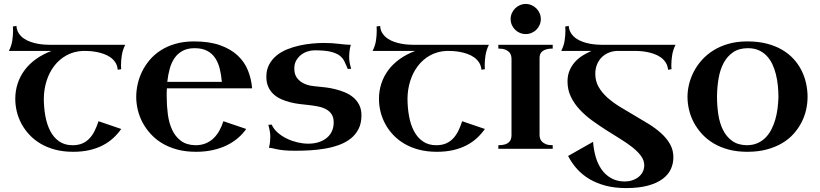

<svg xmlns="http://www.w3.org/2000/svg" viewBox="-20 -751 4136 969"><path d="M24.9 -494.1Q38.6 -521 42.2 -547.6Q45.9 -574.2 45.9 -594.2Q45.9 -599.6 45.7 -603.8Q45.4 -607.9 45.4 -610.8Q44.9 -614.3 44.9 -617.2L63 -620.1Q64.5 -598.1 75 -582.5Q85.4 -566.9 100.8 -556.4Q116.2 -545.9 134.8 -539.6Q153.3 -533.2 171.4 -530Q189.5 -526.9 204.8 -525.9Q220.2 -524.9 230 -524.9H611.8Q598.6 -497.6 594.7 -471.2Q590.8 -444.8 590.8 -424.8Q590.8 -419.4 590.8 -415.3Q590.8 -411.1 591.3 -408.2Q591.3 -404.8 591.8 -401.9L574.2 -398.9Q572.3 -420.9 561.8 -436.5Q551.3 -452.1 535.9 -462.6Q520.5 -473.1 502 -479.5Q483.4 -485.8 465.6 -489Q447.8 -492.2 432.1 -493.2Q416.5 -494.1 407.2 -494.1H397.9Q351.6 -491.7 315.2 -471.4Q278.8 -451.2 253.7 -418.2Q228.5 -385.3 215.1 -342.8Q201.7 -300.3 201.2 -253.9Q201.2 -207.5 209 -164.8Q216.8 -122.1 233.9 -89.4Q251 -56.6 278.8 -37.4Q306.6 -18.1 346.2 -18.1Q375 -18.1 396 -27.3Q417 -36.6 432.1 -53Q447.3 -69.3 458 -91.3Q468.8 -113.3 477.1 -139.2L591.8 -100.1Q574.2 -75.2 551.5 -54.2Q528.8 -33.2 499.3 -17.8Q469.7 -2.4 432.6 6.3Q395.5 15.1 349.1 15.1Q299.8 15.1 259 4.4Q218.3 -6.3 185.8 -25.4Q153.3 -44.4 129.2 -70.1Q105 -95.7 88.9 -125.5Q72.8 -155.3 64.9 -187.5Q57.1 -219.7 57.1 -252Q57.1 -293 69.3 -329.8Q81.5 -366.7 104.7 -397.7Q127.9 -428.7 162.1 -453.1Q196.3 -477.5 240.2 -494.1Z M822.3 -305.2Q821.3 -294.4 821.3 -284.4Q821.3 -274.4 821.3 -264.2Q821.3 -217.8 827.1 -173.8Q833 -129.9 848.9 -95.7Q864.7 -61.5 893.1 -40.3Q921.4 -19 966.3 -18.1Q995.1 -18.1 1017.8 -27.3Q1040.5 -36.6 1057.6 -53Q1074.7 -69.3 1086.9 -91.3Q1099.1 -113.3 1107.4 -139.2L1222.7 -100.1Q1205.1 -75.2 1180.7 -54.2Q1156.2 -33.2 1124.8 -17.8Q1093.3 -2.4 1054.4 6.3Q1015.6 15.1 969.2 15.1Q917 15.1 874.5 3.7Q832 -7.8 798.6 -27.8Q765.1 -47.9 740.5 -75Q715.8 -102.1 699.5 -132.8Q683.1 -163.6 675.3 -196.8Q667.5 -230 667.5 -262.2Q667.5 -293 674.6 -325.4Q681.6 -357.9 696.8 -389.2Q711.9 -420.4 735.1 -448Q758.3 -475.6 790.8 -496.6Q823.2 -517.6 865.2 -529.8Q907.2 -542 959.5 -542Q1036.1 -542 1090.1 -522.9Q1144 -503.9 1179 -471.4Q1213.9 -439 1231.2 -396Q1248.5 -353 1252.4 -305.2ZM962.4 -507.8Q926.8 -507.8 902.1 -494.6Q877.4 -481.4 861.3 -458.5Q845.2 -435.5 836.7 -404.5Q828.1 -373.5 824.2 -337.9H1099.6Q1096.7 -373 1089.1 -403.8Q1081.5 -434.6 1066.2 -457.8Q1050.8 -481 1025.6 -494.4Q1000.5 -507.8 962.4 -507.8Z M1470.2 9.8Q1435.5 9.8 1413.8 7.6Q1392.1 5.4 1378.2 2.4Q1364.3 -0.5 1355.5 -2.7Q1346.7 -4.9 1337.4 -4.9Q1341.3 -21.5 1342.8 -35.2Q1344.2 -48.8 1344.2 -60.1Q1344.2 -76.7 1341.3 -91.1Q1338.4 -105.5 1334.5 -121.1L1351.1 -122.1Q1361.8 -98.6 1382.6 -80.8Q1403.3 -63 1429 -50.8Q1454.6 -38.6 1482.4 -32.2Q1510.3 -25.9 1535.2 -25.9Q1565.9 -25.9 1589.8 -33.9Q1613.8 -42 1630.4 -56.2Q1647 -70.3 1655.5 -89.8Q1664.1 -109.4 1664.1 -132.8Q1664.1 -157.7 1654.1 -173.6Q1644 -189.5 1626.5 -199.2Q1608.9 -209 1585.4 -213.6Q1562 -218.3 1535.2 -221.2Q1514.6 -223.1 1491.2 -226.1Q1467.8 -229 1444.3 -234.9Q1420.9 -240.7 1399.2 -250.5Q1377.4 -260.3 1360.8 -275.4Q1344.2 -290.5 1334.2 -312.3Q1324.2 -334 1324.2 -363.8Q1324.2 -398.9 1338.4 -425.3Q1352.5 -451.7 1375.7 -470.7Q1398.9 -489.7 1429.2 -502Q1459.5 -514.2 1491.5 -521.2Q1523.4 -528.3 1554.9 -531.2Q1586.4 -534.2 1612.3 -534.2Q1658.2 -534.2 1692.6 -529.5Q1727.1 -524.9 1750.5 -524.9Q1745.6 -507.8 1743.9 -491.9Q1742.2 -476.1 1742.2 -463.9Q1742.2 -448.2 1744.9 -433.8Q1747.6 -419.4 1752.4 -403.8L1735.4 -402.8Q1726.6 -423.3 1718.5 -440.7Q1710.4 -458 1694.1 -470.5Q1677.7 -482.9 1648.4 -490Q1619.1 -497.1 1567.4 -497.1Q1550.8 -497.1 1532.7 -491.5Q1514.6 -485.8 1499.8 -474.4Q1484.9 -462.9 1475.1 -445.8Q1465.3 -428.7 1465.3 -405.8Q1465.3 -375.5 1478.8 -357.9Q1492.2 -340.3 1511.2 -330.8Q1530.3 -321.3 1550.8 -318.1Q1571.3 -314.9 1585.4 -314Q1603 -312.5 1626.2 -309.6Q1649.4 -306.6 1673.6 -300.5Q1697.8 -294.4 1721.2 -284.7Q1744.6 -274.9 1763.2 -259.3Q1781.7 -243.7 1793 -221.4Q1804.2 -199.2 1804.2 -168.9Q1804.2 -128.9 1789.6 -100.1Q1774.9 -71.3 1749.8 -51.5Q1724.6 -31.7 1691.2 -19.5Q1657.7 -7.3 1620.6 -1Q1583.5 5.4 1544.9 7.6Q1506.3 9.8 1470.2 9.8Z M1860.4 -494.1Q1874 -521 1877.7 -547.6Q1881.3 -574.2 1881.3 -594.2Q1881.3 -599.6 1881.1 -603.8Q1880.9 -607.9 1880.9 -610.8Q1880.4 -614.3 1880.4 -617.2L1898.4 -620.1Q1899.9 -598.1 1910.4 -582.5Q1920.9 -566.9 1936.3 -556.4Q1951.7 -545.9 1970.2 -539.6Q1988.8 -533.2 2006.8 -530Q2024.9 -526.9 2040.3 -525.9Q2055.7 -524.9 2065.4 -524.9H2447.3Q2434.1 -497.6 2430.2 -471.2Q2426.3 -444.8 2426.3 -424.8Q2426.3 -419.4 2426.3 -415.3Q2426.3 -411.1 2426.8 -408.2Q2426.8 -404.8 2427.2 -401.9L2409.7 -398.9Q2407.7 -420.9 2397.2 -436.5Q2386.7 -452.1 2371.3 -462.6Q2356 -473.1 2337.4 -479.5Q2318.8 -485.8 2301 -489Q2283.2 -492.2 2267.6 -493.2Q2252 -494.1 2242.7 -494.1H2233.4Q2187 -491.7 2150.6 -471.4Q2114.3 -451.2 2089.1 -418.2Q2064 -385.3 2050.5 -342.8Q2037.1 -300.3 2036.6 -253.9Q2036.6 -207.5 2044.4 -164.8Q2052.2 -122.1 2069.3 -89.4Q2086.4 -56.6 2114.3 -37.4Q2142.1 -18.1 2181.6 -18.1Q2210.4 -18.1 2231.4 -27.3Q2252.4 -36.6 2267.6 -53Q2282.7 -69.3 2293.5 -91.3Q2304.2 -113.3 2312.5 -139.2L2427.2 -100.1Q2409.7 -75.2 2387 -54.2Q2364.3 -33.2 2334.7 -17.8Q2305.2 -2.4 2268.1 6.3Q2231 15.1 2184.6 15.1Q2135.3 15.1 2094.5 4.4Q2053.7 -6.3 2021.2 -25.4Q1988.8 -44.4 1964.6 -70.1Q1940.4 -95.7 1924.3 -125.5Q1908.2 -155.3 1900.4 -187.5Q1892.6 -219.7 1892.6 -252Q1892.6 -293 1904.8 -329.8Q1917 -366.7 1940.2 -397.7Q1963.4 -428.7 1997.6 -453.1Q2031.7 -477.5 2075.7 -494.1Z M2769.5 0H2495.1V-18.1Q2515.6 -18.1 2528.6 -22.2Q2541.5 -26.4 2548.8 -33.4Q2556.2 -40.5 2558.8 -49.6Q2561.5 -58.6 2561.5 -68.8V-455.1Q2561.5 -462.4 2559.1 -471.4Q2556.6 -480.5 2549.6 -488Q2542.5 -495.6 2529.5 -500.7Q2516.6 -505.9 2495.1 -505.9V-524.9H2769.5V-505.9Q2750 -505.9 2737.1 -502Q2724.1 -498 2716.6 -491.7Q2709 -485.4 2706.1 -476.8Q2703.1 -468.3 2703.1 -459V-68.8Q2703.1 -61.5 2705.6 -52.7Q2708 -43.9 2715.1 -36.4Q2722.2 -28.8 2735.1 -23.4Q2748 -18.1 2769.5 -18.1ZM2557.1 -654.8Q2557.1 -670.4 2563.2 -684.3Q2569.3 -698.2 2579.6 -708.5Q2589.8 -718.8 2603.8 -724.9Q2617.7 -731 2633.3 -731Q2648.9 -731 2662.8 -724.9Q2676.8 -718.8 2687 -708.5Q2697.3 -698.2 2703.4 -684.3Q2709.5 -670.4 2709.5 -654.8Q2709.5 -639.2 2703.4 -625.2Q2697.3 -611.3 2687 -601.1Q2676.8 -590.8 2662.8 -585Q2648.9 -579.1 2633.3 -579.1Q2617.7 -579.1 2603.8 -585Q2589.8 -590.8 2579.6 -601.1Q2569.3 -611.3 2563.2 -625.2Q2557.1 -639.2 2557.1 -654.8Z M2812.5 -494.1Q2826.2 -521 2829.8 -547.6Q2833.5 -574.2 2833.5 -594.2Q2833.5 -599.6 2833.3 -603.8Q2833 -607.9 2833 -610.8Q2832.5 -614.3 2832.5 -617.2L2850.1 -620.1Q2852.1 -598.1 2862.5 -582.5Q2873 -566.9 2888.4 -556.4Q2903.8 -545.9 2922.4 -539.6Q2940.9 -533.2 2959 -530Q2977.1 -526.9 2992.4 -525.9Q3007.8 -524.9 3017.6 -524.9H3389.2Q3376 -497.6 3372.1 -471.2Q3368.2 -444.8 3368.2 -424.8Q3368.2 -419.4 3368.2 -415.3Q3368.2 -411.1 3368.7 -408.2Q3368.7 -404.8 3369.1 -401.9L3351.6 -398.9Q3349.6 -420.9 3339.1 -436.5Q3328.6 -452.1 3313.2 -462.6Q3297.9 -473.1 3279.3 -479.5Q3260.7 -485.8 3242.9 -489Q3225.1 -492.2 3209.5 -493.2Q3193.8 -494.1 3184.6 -494.1H3094.2Q3072.3 -493.2 3052.2 -485.1Q3032.2 -477.1 3017.1 -462.2Q3002 -447.3 2993.2 -426Q2984.4 -404.8 2984.4 -377.9Q2984.4 -341.8 3001.2 -312.3Q3018.1 -282.7 3045.9 -258.1Q3073.7 -233.4 3109.1 -211.7Q3144.5 -189.9 3181.4 -168.7Q3218.3 -147.5 3253.7 -125.5Q3289.1 -103.5 3316.9 -78.4Q3344.7 -53.2 3361.6 -23.7Q3378.4 5.9 3378.4 43Q3378.4 74.7 3365.5 102.8Q3352.5 130.9 3324 152.1Q3295.4 173.3 3250 185.8Q3204.6 198.2 3139.2 198.2Q3083 198.2 3037.4 186.3Q2991.7 174.3 2955.6 153.1Q2919.4 131.8 2892.6 102.1Q2865.7 72.3 2847.2 36.1L2973.1 -35.2Q2976.1 4.4 2986.3 40.3Q2996.6 76.2 3015.6 103.5Q3034.7 130.9 3063.2 147.5Q3091.8 164.1 3131.3 165Q3151.9 165 3170.2 159.2Q3188.5 153.3 3202.1 142.6Q3215.8 131.8 3223.6 116.7Q3231.4 101.6 3231.4 83Q3231.4 58.1 3214.8 35.6Q3198.2 13.2 3170.9 -8.3Q3143.6 -29.8 3108.9 -51Q3074.2 -72.3 3037.8 -95.5Q3001.5 -118.7 2966.8 -144Q2932.1 -169.4 2904.8 -199Q2877.4 -228.5 2860.8 -263.4Q2844.2 -298.3 2844.2 -339.8Q2844.2 -370.1 2854.2 -394.3Q2864.3 -418.5 2880.9 -437.3Q2897.5 -456.1 2919.4 -470Q2941.4 -483.9 2965.3 -494.1Z M3449.7 -262.2Q3449.7 -293 3457.5 -325.4Q3465.3 -357.9 3481.4 -389.2Q3497.6 -420.4 3522.2 -448Q3546.9 -475.6 3580.3 -496.6Q3613.8 -517.6 3656.5 -529.8Q3699.2 -542 3751.5 -542Q3806.2 -542 3849.9 -530.8Q3893.6 -519.5 3927.2 -499.8Q3960.9 -480 3985.4 -453.1Q4009.8 -426.3 4025.4 -395Q4041 -363.8 4048.3 -329.8Q4055.7 -295.9 4055.7 -262.2Q4055.7 -230 4048.3 -197Q4041 -164.1 4025.1 -133.3Q4009.3 -102.5 3985.1 -75.4Q3960.9 -48.3 3927 -28.3Q3893.1 -8.3 3849.4 3.4Q3805.7 15.1 3751.5 15.1Q3699.2 15.1 3656.7 3.7Q3614.3 -7.8 3580.8 -27.8Q3547.4 -47.9 3522.7 -75Q3498 -102.1 3481.7 -132.8Q3465.3 -163.6 3457.5 -196.8Q3449.7 -230 3449.7 -262.2ZM3598.6 -264.2Q3598.6 -217.8 3605.2 -173.8Q3611.8 -129.9 3628.7 -95.7Q3645.5 -61.5 3674.6 -40.3Q3703.6 -19 3748.5 -18.1Q3778.3 -18.1 3801.8 -28.1Q3825.2 -38.1 3842.8 -55.7Q3860.4 -73.2 3872.6 -96.7Q3884.8 -120.1 3892.6 -147Q3900.4 -173.8 3904.1 -202.6Q3907.7 -231.4 3908.7 -259.8Q3908.7 -288.6 3905.8 -318.4Q3902.8 -348.1 3896 -375.7Q3889.2 -403.3 3877.7 -427.5Q3866.2 -451.7 3849.1 -469.5Q3832 -487.3 3808.8 -497.6Q3785.6 -507.8 3754.9 -507.8Q3710 -507.8 3680.2 -487.5Q3650.4 -467.3 3632.3 -433.6Q3614.3 -399.9 3606.7 -355.7Q3599.1 -311.5 3598.6 -264.2Z"/></svg>

Font: Uncial Antiqua
Style: Regular
Weight: 400
Version: Version 1.000